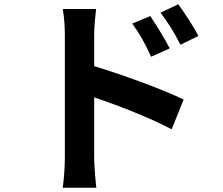

<svg xmlns="http://www.w3.org/2000/svg" viewBox="-20 -819 1040 897"><path d="M907 -651C884 -696 842 -759 813 -799L730 -760C767 -710 791 -673 823 -610ZM773 -593C750 -638 710 -702 682 -744L598 -709C635 -657 657 -617 686 -554ZM420 -656C420 -698 425 -742 429 -777H273C280 -741 283 -692 283 -656V-81C283 -42 279 19 273 58H430C425 17 420 -53 420 -81V-364C528 -328 678 -270 782 -215L838 -354C746 -399 553 -470 420 -510Z"/></svg>

Font: Noto Sans Japanese Bold
Style: Bold
Weight: 700
Designer: Ryoko NISHIZUKA (kana & ideographs); Paul D. Hunt (Latin, Greek & Cyrillic); Wenlong ZHANG (bopomofo); Sandoll Communica
Foundry: Adobe Systems Incorporated
Version: Version 1.000;PS 1;hotconv 1.0.78;makeotf.lib2.5.61930